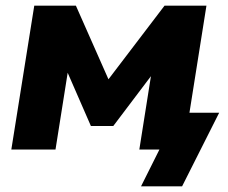

<svg xmlns="http://www.w3.org/2000/svg" viewBox="-20 -528 805 678"><path d="M20 0 101 -508H248L363 -248L561 -508H709L649 -130H754L623 130H478L543 0H472L513 -259L380 -83H301L219 -271L176 0Z"/></svg>

Font: Winston ExtraBold
Style: Italic
Weight: 800
Italic angle: -9°
Designer: Original fonts by Vernon Adams / Changes by Cristiano Sobral
Foundry: Original fonts by Vernon Adams / Changes by Cristiano Sobral
Version: Version 2.503;July 17, 2020;FontCreator 13.0.0.2655 64-bit